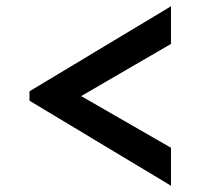

<svg xmlns="http://www.w3.org/2000/svg" viewBox="-20 -616 640 612"><path d="M160 -264 74 -295V-325L525 -596V-476ZM525 -24 74 -295V-325L160 -355L525 -145Z"/></svg>

Font: BioRhyme
Style: Bold
Weight: 700
Designer: Aoife Mooney
Foundry: Aoife Mooney Type
Version: Version 1.600;gftools[0.9.33]